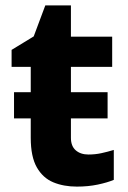

<svg xmlns="http://www.w3.org/2000/svg" viewBox="-20 -682 474 712"><path d="M32 -243V-340H94V-434H23V-497L105 -547L148 -662H243V-546H396V-434H243V-340H379V-243H243V-171Q243 -140 261 -124.5Q279 -109 308 -109Q333 -109 356 -114Q379 -119 402 -126V-15Q378 -5 342.5 2.5Q307 10 265 10Q216 10 177.5 -6Q139 -22 116.5 -61.5Q94 -101 94 -171V-243Z"/></svg>

Font: RS Noto Sans
Style: Bold
Weight: 700
Designer: Monotype Design Team
Foundry: Monotype Imaging Inc.
Version: Version 3.10